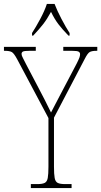

<svg xmlns="http://www.w3.org/2000/svg" viewBox="-29 -951 512 971"><path d="M127 0V-20H160Q185 -20 197 -26Q209 -32 212.5 -51Q216 -70 216 -108V-354L58 -651Q42 -681 31 -687.5Q20 -694 -5 -694H-9V-714H152V-694H120Q93 -694 86.5 -690Q80 -686 80 -678Q80 -670 87 -657.5Q94 -645 103 -626L165 -508Q182 -476 198 -444.5Q214 -413 229 -382Q237 -397 248.5 -419.5Q260 -442 277 -474L359 -630Q369 -650 372.5 -659.5Q376 -669 376 -677Q376 -685 369 -689.5Q362 -694 336 -694H291V-714H463V-694H459Q436 -694 425 -688Q414 -682 399 -652L244 -356V-108Q244 -70 247.5 -51Q251 -32 263 -26Q275 -20 300 -20H333V0ZM133 -784Q152 -813 174.5 -855Q197 -897 208 -931H247Q260 -897 282 -855Q304 -813 323 -784V-771H317Q286 -803 266.5 -828.5Q247 -854 229 -891Q209 -854 189 -828.5Q169 -803 139 -771H133Z"/></svg>

Font: Noto Serif Tamil Condensed Thin
Style: Italic
Weight: 100
Width: 3
Italic angle: -12°
Designer: Indian Type Foundry, Tom Grace, and the Monotype Design Team
Foundry: Monotype Imaging Inc.
Version: Version 2.003; ttfautohint (v1.8.4.7-5d5b)